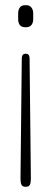

<svg xmlns="http://www.w3.org/2000/svg" viewBox="-20 -521 198 740"><path d="M79 -314Q93 -314 94 -298L99 168Q99 182 95.5 190.5Q92 199 79 199Q66 199 62.5 190.5Q59 182 59 168L64 -298Q65 -314 79 -314ZM77 -501H81Q94 -501 101 -492Q108 -483 108 -470V-447Q108 -433 101 -424.5Q94 -416 81 -416H77Q63 -416 56.5 -424.5Q50 -433 50 -447V-470Q50 -483 56.5 -492Q63 -501 77 -501Z"/></svg>

Font: Quicksand Variable Light
Style: Regular
Weight: 300
Designer: Andrew Paglinawan
Foundry: Andrew Paglinawan
Version: Version 3.004